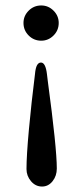

<svg xmlns="http://www.w3.org/2000/svg" viewBox="-20 -514 304 703"><path d="M108 -242Q95 -139 86 -41.5Q77 56 77 105Q77 130 93.5 149.5Q110 169 134 169Q157 169 172.5 149.5Q188 130 188 103Q188 28 155 -217L152 -242Q147 -285 130 -285Q121 -285 115.5 -275Q110 -265 108 -242ZM66 -430Q66 -403 85 -384Q104 -365 131 -365Q157 -365 176 -384Q195 -403 195 -430Q195 -456 176 -475Q157 -494 131 -494Q104 -494 85 -475Q66 -456 66 -430Z"/></svg>

Font: EB Garamond Medium
Style: Regular
Weight: 500
Designer: Georg Duffner and Octavio Pardo
Foundry: Georg Duffner
Version: Version 1.000